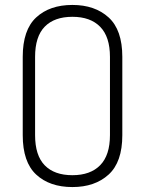

<svg xmlns="http://www.w3.org/2000/svg" viewBox="-20 -751 587 777"><path d="M72 -204V-521Q72 -630 126.5 -680.5Q181 -731 273 -731Q364 -731 419.5 -680.5Q475 -630 475 -521V-204Q475 -95 419.5 -44.5Q364 6 273 6Q181 6 126.5 -44.5Q72 -95 72 -204ZM273 -683Q200 -683 161 -643Q122 -603 122 -521V-204Q122 -122 161 -82Q200 -42 273 -42Q346 -42 385.5 -82.5Q425 -123 425 -204V-521Q425 -602 385.5 -642.5Q346 -683 273 -683Z"/></svg>

Font: Dosis
Style: Regular
Weight: 400
Designer: Edgar Tolentino, Pablo Impallari, Igino Marini
Foundry: Edgar Tolentino, Pablo Impallari, Igino Marini
Version: Version 1.007;Glyphs 3.1.1 (3134)